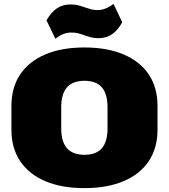

<svg xmlns="http://www.w3.org/2000/svg" viewBox="-20 -958 871 991"><path d="M416 13Q298 13 213.5 -23Q129 -59 84 -126.5Q39 -194 39 -288V-412Q39 -506 84 -573.5Q129 -641 213.5 -677Q298 -713 416 -713Q533 -713 618 -677Q703 -641 748 -573.5Q793 -506 793 -412V-288Q793 -194 748 -126.5Q703 -59 618 -23Q533 13 416 13ZM416 -159Q476 -159 505.5 -192.5Q535 -226 535 -296V-404Q535 -474 505.5 -507.5Q476 -541 416 -541Q356 -541 326 -507.5Q296 -474 296 -404V-296Q296 -226 326 -192.5Q356 -159 416 -159ZM220 -853Q243 -894 273 -914.5Q303 -935 343 -935Q370 -935 393.5 -928Q417 -921 438.5 -913.5Q460 -906 484 -906Q504 -906 524.5 -914Q545 -922 566 -938L611 -843Q589 -803 559.5 -782Q530 -761 489 -761Q461 -761 438.5 -768.5Q416 -776 394.5 -783Q373 -790 348 -790Q326 -790 306 -782Q286 -774 266 -758Z"/></svg>

Font: Pathway Extreme 28pt Black
Style: Regular
Weight: 900
Designer: Eduardo Rodriguez Tunni
Foundry: Eduardo Rodriguez Tunni
Version: Version 1.001;gftools[0.9.26]